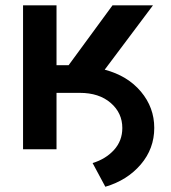

<svg xmlns="http://www.w3.org/2000/svg" viewBox="-20 -566 650 728"><path d="M67.4 0V-545.9H194.3V-318.8H240.2L406.7 -545.9H560.1L377 -301.8Q463.9 -278.8 514.4 -218.5Q564.9 -158.2 564.9 -81.1Q564.9 -2.4 513.7 57.6Q462.4 117.7 379.4 142.1L331.1 52.2Q380.9 37.1 412.4 2.4Q443.8 -32.2 443.8 -80.6Q443.8 -137.7 399.7 -175.8Q355.5 -213.9 282.7 -213.9H194.3V0Z"/></svg>

Font: Inter-SemiBold
Style: Regular
Weight: 600
Designer: Rasmus Andersson
Foundry: rsms
Version: Version 4.000;git-a52131595